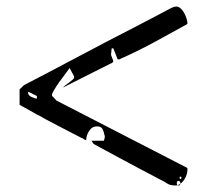

<svg xmlns="http://www.w3.org/2000/svg" viewBox="-20 -661 655 588"><path d="M553 -147Q554 -147 554 -144.5Q554 -142 554 -141Q554 -130 548 -117.5Q542 -105 532 -98Q532 -93 527 -93Q525 -93 524 -94Q522 -93 517 -93Q501 -93 493 -98.5Q485 -104 467 -113Q444 -125 410 -143Q376 -161 344.5 -178Q313 -195 290 -207.5Q267 -220 267 -220L260 -230H298L300 -236Q302 -244 300 -247Q298 -259 293.5 -266.5Q289 -274 277 -274Q262 -274 253 -260Q244 -246 244 -232Q242 -232 240 -233Q238 -234 235 -236Q233 -238 230.5 -238.5Q228 -239 227 -240Q215 -246 195 -256.5Q175 -267 154.5 -277.5Q134 -288 118.5 -296.5Q103 -305 100 -307Q93 -310 83 -316Q73 -322 63.5 -327Q54 -332 47 -336Q40 -340 40 -340V-387L53 -400Q53 -400 75 -411.5Q97 -423 132.5 -441.5Q168 -460 212 -483.5Q256 -507 301 -530.5Q346 -554 388 -575.5Q430 -597 460 -613Q465 -616 474 -620.5Q483 -625 491 -629.5Q499 -634 505.5 -637Q512 -640 513 -640L520 -641Q527 -641 533.5 -635Q540 -629 544.5 -620.5Q549 -612 551.5 -603.5Q554 -595 554 -590Q554 -588 553 -587Q501 -558 450 -530.5Q399 -503 347 -480Q346 -479 343 -479Q340 -479 340 -480L327 -513H322Q322 -511 321 -503.5Q320 -496 320 -493Q320 -492 323.5 -483.5Q327 -475 327 -473Q326 -471 325 -470Q323 -467 320 -467L173 -393Q175 -396 180.5 -400Q186 -404 192 -408.5Q198 -413 202.5 -417Q207 -421 207 -423V-427Q205 -430 200 -440Q195 -450 193 -453Q191 -449 181 -436Q171 -423 161 -409Q151 -395 144 -382.5Q137 -370 140 -367L153 -353ZM93 -367 67 -380Q66 -379 66 -377Q66 -369 76.5 -364Q87 -359 93 -359ZM533 -113Q536 -114 536 -116.5Q536 -119 533 -120Q530 -121 530 -117Q530 -113 533 -113ZM532 -98Q533 -101 531.5 -104Q530 -107 527 -107Q522 -107 521.5 -101.5Q521 -96 524 -94Q530 -96 532 -98Z"/></svg>

Font: Genkaimincho
Style: Regular
Weight: 800
Designer: Dr. Ken Lunde (project architect, glyph set definition & overall production); Masataka HATTORI \u670D \u90E8 \u6B63 \u8C
Foundry: Adobe Systems Incorporated
Version: Version 1.00